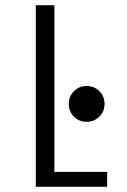

<svg xmlns="http://www.w3.org/2000/svg" viewBox="-20 -720 490 740"><path d="M189.5 -57.5H393V0H118V-700H189.5ZM363 -270.5Q343 -250.5 314 -250.5Q285 -250.5 265 -270.5Q245 -290.5 245 -319.5Q245 -348.5 265 -368.5Q285 -388.5 314 -388.5Q343 -388.5 363 -368.5Q383 -348.5 383 -319.5Q383 -290.5 363 -270.5Z"/></svg>

Font: League Mono Condensed Light
Style: Regular
Weight: 300
Width: 1
Designer: Tyler Finck
Foundry: The League of Moveable Type / Tyler Finck
Version: Version 2.210